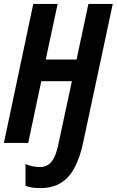

<svg xmlns="http://www.w3.org/2000/svg" viewBox="-22 -734 599 986"><path d="M185.1 231.9Q161.6 231.9 142.8 229.2Q124 226.6 108.9 220.2V107.9Q119.1 113.3 132.6 116.9Q146 120.6 159.2 122.3Q172.4 124 181.2 124Q209.5 124 228.3 110.1Q247.1 96.2 259.3 68.1Q271.5 40 279.8 -2.9L347.2 -316.9H189.9L123 0H-2L148.9 -713.9H273.9L212.9 -428.2H371.1L432.1 -713.9H557.1L405.8 -5.9Q390.1 70.3 362.8 123.5Q335.4 176.8 292.2 204.3Q249 231.9 185.1 231.9Z"/></svg>

Font: Open Sans Condensed
Style: Italic
Weight: 400
Width: 3
Italic angle: -12°
Designer: Monotype Design Team
Foundry: Monotype Imaging Inc.
Version: Version 3.000